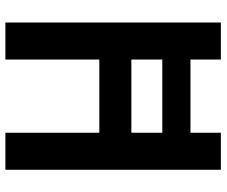

<svg xmlns="http://www.w3.org/2000/svg" viewBox="-82 -738 820 695"><g transform="rotate(90 327.5 -390.0)"><path d="M594 0H460V-340H195V0H61V-780H195V-670H460V-780H594ZM460 -456V-568H195V-456Z"/></g></svg>

Font: Tanohe Sans SemiBold
Style: Regular
Weight: 600
Designer: Village Type and Design LLC & Cristiano Sobral
Foundry: Cooper Hewitt Smithsonian Design Museum
Version: Version 1.00;September 29, 2021;FontCreator 13.0.0.2655 64-b